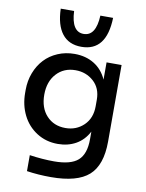

<svg xmlns="http://www.w3.org/2000/svg" viewBox="-107 -888 893 1174"><g transform="rotate(10 339.5 -301.5)"><path d="M336.9 -606Q258.8 -606 217.3 -659.2Q175.8 -712.4 172.9 -814H255.9Q261.7 -686 336.9 -686Q413.1 -686 418.9 -814H498Q492.2 -606 336.9 -606ZM292 210.9Q212.9 210.9 142.1 200.2V101.1Q224.1 112.8 293.9 112.8Q398.4 112.8 443.1 72.8Q487.8 32.7 487.8 -58.1V-106Q459.5 -51.8 410.4 -23.9Q361.3 3.9 297.9 3.9Q224.6 3.9 167 -33Q109.4 -69.8 78.6 -131.8Q47.9 -193.8 47.9 -269V-288.1Q47.9 -344.2 66.9 -393.8Q85.9 -443.4 119.4 -479.2Q152.8 -515.1 200.9 -535.6Q249 -556.2 305.2 -556.2Q375 -556.2 427 -524.2Q479 -492.2 505.9 -432.1V-539.1H599.1V-64Q599.1 82.5 527.1 146.7Q455.1 210.9 292 210.9ZM327.1 -100.1Q394.5 -100.1 440.7 -144.5Q486.8 -189 486.8 -263.2V-304.2Q486.8 -375.5 440.4 -417.2Q394 -459 328.1 -459Q255.4 -459 210.2 -409.4Q165 -359.9 165 -278.8Q165 -196.8 210 -148.4Q254.9 -100.1 327.1 -100.1Z"/></g></svg>

Font: Sora Medium
Style: Regular
Weight: 500
Designer: Jonathan Barnbrook, Julián Moncada
Foundry: Barnbrook Fonts
Version: Version 2.000